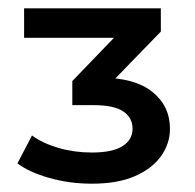

<svg xmlns="http://www.w3.org/2000/svg" viewBox="-20 -762 470 462"><path d="M201 -320Q147 -320 98 -334Q49 -348 22 -369L57 -436Q83 -417 121 -406Q159 -395 201 -395Q251 -395 275 -410.5Q299 -426 299 -452Q299 -479 276.5 -494Q254 -509 206 -509H154V-567L286 -704L299 -671H38V-742H367V-686L235 -550L194 -575H223Q304 -575 346.5 -541Q389 -507 389 -452Q389 -417 368 -387Q347 -357 305.5 -338.5Q264 -320 201 -320Z"/></svg>

Font: MOST Montserrat SemiBold
Style: Regular
Weight: 600
Designer: Julieta Ulanovsky
Foundry: Julieta Ulanovsky
Version: Version 8.000;March 11, 2024;FontCreator 15.0.0.2926 64-bit